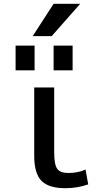

<svg xmlns="http://www.w3.org/2000/svg" viewBox="-20 -980 526 1010"><path d="M265 -520V-180Q265 -114 281 -92Q297 -70 340 -70Q390 -70 430 -88L444 -10Q387 10 324 10Q236 10 198 -29Q160 -68 160 -160V-520ZM262 -610V-740H362V-610ZM62 -610V-740H162V-610ZM262 -960H402L252 -790H152Z"/></svg>

Font: M PLUS 1p Medium
Style: Regular
Weight: 500
Version: Version 1.062